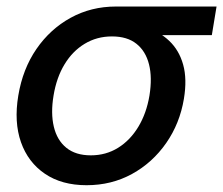

<svg xmlns="http://www.w3.org/2000/svg" viewBox="-20 -542 667 574"><path d="M238.8 11.7Q164.6 11.7 114.3 -22.5Q64 -56.6 42.7 -116.9Q21.5 -177.2 34.7 -256.3Q47.9 -335.9 88.9 -395.5Q129.9 -455.1 191.2 -488.8Q252.4 -522.5 326.7 -522.5H627.4L613.3 -437H408.2L314.5 -433.1Q269.5 -433.1 233.2 -411.1Q196.8 -389.2 172.9 -349.6Q148.9 -310.1 140.1 -256.3Q131.3 -203.6 140.9 -163.3Q150.4 -123 178.2 -100.3Q206.1 -77.6 251.5 -77.6Q296.9 -77.6 333.3 -100.3Q369.6 -123 393.8 -163.3Q418 -203.6 426.8 -256.3Q435.5 -310.1 425.5 -349.6Q415.5 -389.2 387.9 -411.1Q360.4 -433.1 314.9 -433.1L319.3 -475.1Q371.1 -475.1 413.8 -461.4Q456.5 -447.8 486.1 -419.7Q515.6 -391.6 527.6 -348.6Q539.6 -305.7 529.8 -246.6Q517.6 -172.9 476.8 -114.3Q436 -55.7 374.8 -22Q313.5 11.7 238.8 11.7Z"/></svg>

Font: Inter 28pt Medium
Style: Italic
Weight: 500
Italic angle: -9.3988°
Designer: Rasmus Andersson
Foundry: rsms
Version: Version 4.001;git-66647c0bb